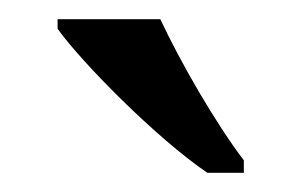

<svg xmlns="http://www.w3.org/2000/svg" viewBox="-20 -786 314 200"><path d="M196 -606H234V-619C205 -657 168 -721 147 -766H40V-756C65 -721 143 -642 196 -606Z"/></svg>

Font: Noto Fangsong KSS Rotated
Style: Regular
Weight: 400
Designer: LIU Zhao, ZHANG Congyu, Kushim JIANG
Foundry: Guyu Beijing Co. Ltd.
Version: Version 1.000;November 16, 2022;FontCreator 11.5.0.2427 64-b